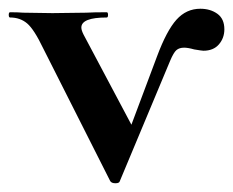

<svg xmlns="http://www.w3.org/2000/svg" viewBox="-37 -414 533 439"><path d="M-14 -374Q-17 -374 -17 -380Q-17 -386 -14 -386Q4 -386 16 -385L83 -384L160 -385Q177 -386 207 -386Q210 -386 210 -380Q210 -374 207 -374Q149 -374 149 -351Q149 -345 154 -335L274 -109L223 -21L322 -285Q344 -344 366.5 -369Q389 -394 421 -394Q444 -394 460 -382.5Q476 -371 476 -347Q476 -327 463.5 -312.5Q451 -298 428 -298Q425 -298 407 -301Q393 -305 384 -305Q373 -305 366.5 -299.5Q360 -294 352 -275L237 0Q236 5 227 5Q218 5 215 0L62 -303Q41 -347 25 -360.5Q9 -374 -14 -374Z"/></svg>

Font: Cormorant Garamond
Style: Bold
Weight: 700
Designer: Christian Thalmann (Catharsis Fonts)
Foundry: Catharsis Fonts
Version: Version 4.000